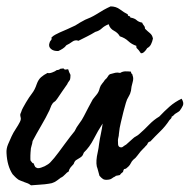

<svg xmlns="http://www.w3.org/2000/svg" viewBox="-60 -546 582 589"><path d="M239.3 -28.3Q233.4 -41 237.3 -66.4Q239.3 -77.1 240.7 -83.5Q242.2 -89.8 244.1 -105.5Q246.1 -120.1 249.5 -135.7Q252.9 -151.4 254.9 -167Q240.2 -144.5 227.5 -119.6Q214.8 -94.7 197.3 -78.1Q194.3 -69.3 190.4 -65.9Q186.5 -62.5 182.1 -60.1Q177.7 -57.6 173.3 -54.7Q168.9 -51.8 166 -43Q161.1 -38.1 156.7 -32.7Q152.3 -27.3 150.4 -19.5Q145.5 -17.6 140.6 -11.7Q131.8 -2.9 128.9 -2Q126 -1 124 1Q114.3 8.8 106.9 12.7Q99.6 16.6 89.8 17.6Q79.1 19.5 62 20.5Q44.9 21.5 35.2 22.5Q28.3 17.6 25.4 16.6Q22.5 15.6 14.6 12.7Q2 7.8 1 7.3Q0 6.8 -3.9 4.9Q-11.7 -1 -14.6 -4.4Q-17.6 -7.8 -21.5 -11.7Q-38.1 -37.1 -40 -76.2Q-41 -89.8 -35.2 -103.5Q-29.3 -117.2 -24.4 -127.9Q-19.5 -138.7 -11.7 -150.4Q-3.9 -162.1 1 -171.9Q3.9 -177.7 3.9 -181.2Q3.9 -184.6 2.9 -187.5Q2 -190.4 2 -193.4Q2 -196.3 4.9 -202.1Q6.8 -209 10.7 -215.8Q14.6 -222.7 19.5 -231.4Q29.3 -248 38.1 -259.3Q46.9 -270.5 52.7 -288.1Q57.6 -301.8 65.9 -309.1Q74.2 -316.4 85.9 -322.3Q90.8 -320.3 100.1 -323.7Q109.4 -327.1 114.3 -331.1Q121.1 -331.1 125 -335Q135.7 -336.9 136.2 -335Q136.7 -333 138.7 -333Q140.6 -332 144 -333Q147.5 -334 149.4 -333Q152.3 -323.2 154.3 -320.3Q156.2 -317.4 156.2 -315.4Q156.2 -312.5 155.8 -307.6Q155.3 -302.7 154.3 -300.8Q148.4 -293 147.9 -291.5Q147.5 -290 146.5 -288.1Q140.6 -280.3 131.8 -267.1Q123 -253.9 116.2 -244.1Q111.3 -236.3 106.4 -233.4Q101.6 -230.5 97.7 -222.7Q95.7 -218.8 94.7 -215.3Q93.8 -211.9 91.8 -208Q81.1 -185.5 66.4 -160.6Q51.8 -135.7 40 -113.3Q39.1 -105.5 36.6 -98.1Q34.2 -90.8 34.2 -84Q34.2 -83 33.7 -78.6Q33.2 -74.2 33.2 -68.8Q33.2 -63.5 33.2 -58.6Q33.2 -53.7 34.2 -52.7Q40 -44.9 41 -45.4Q42 -45.9 43 -44.9Q46.9 -35.2 48.3 -33.7Q49.8 -32.2 54.7 -30.3Q58.6 -29.3 65.9 -31.7Q73.2 -34.2 77.1 -36.1Q88.9 -42 94.7 -48.3Q100.6 -54.7 106.4 -61.5Q111.3 -67.4 120.1 -79.1Q128.9 -90.8 137.7 -103Q146.5 -115.2 155.3 -126.5Q164.1 -137.7 168.9 -143.6Q174.8 -156.2 183.1 -167Q191.4 -177.7 197.3 -189.5Q205.1 -205.1 210.9 -215.8Q216.8 -226.6 224.6 -241.2Q230.5 -249 236.8 -256.3Q243.2 -263.7 246.1 -276.4Q248 -283.2 253.4 -289.6Q258.8 -295.9 261.7 -300.8Q268.6 -306.6 271 -311.5Q273.4 -316.4 277.3 -318.4Q288.1 -321.3 293.9 -322.8Q299.8 -324.2 308.6 -322.3Q316.4 -327.1 325.2 -327.1Q334 -327.1 341.8 -326.2Q341.8 -321.3 344.2 -319.8Q346.7 -318.4 346.7 -314.5Q350.6 -305.7 346.7 -293Q342.8 -280.3 341.8 -267.6Q339.8 -257.8 334.5 -249.5Q329.1 -241.2 326.2 -230.5Q322.3 -215.8 321.3 -212.9Q320.3 -210 318.4 -202.1Q314.5 -184.6 310.5 -169.4Q306.6 -154.3 304.7 -134.8Q304.7 -129.9 303.2 -124.5Q301.8 -119.1 301.8 -115.2Q301.8 -110.4 302.2 -103.5Q302.7 -96.7 307.6 -94.7Q313.5 -92.8 316.9 -95.7Q320.3 -98.6 327.1 -102.5Q332 -106.4 336.9 -111.3Q341.8 -116.2 346.7 -120.1Q351.6 -125 357.4 -127.9Q363.3 -130.9 368.2 -135.7Q383.8 -149.4 397.9 -164.1Q412.1 -178.7 428.7 -188.5Q444.3 -205.1 460.4 -219.2Q476.6 -233.4 497.1 -243.2Q504.9 -230.5 501 -222.2Q497.1 -213.9 491.2 -206.1Q489.3 -204.1 484.4 -201.2Q479.5 -198.2 476.6 -196.3Q474.6 -194.3 471.7 -191.4Q468.8 -188.5 466.8 -188.5Q466.8 -184.6 464.4 -182.1Q461.9 -179.7 460 -177.7Q447.3 -158.2 431.6 -143.1Q416 -127.9 401.4 -112.3Q394.5 -110.4 393.1 -106Q391.6 -101.6 386.7 -97.7Q382.8 -92.8 378.9 -89.4Q375 -85.9 371.1 -81.1Q365.2 -74.2 360.8 -67.9Q356.4 -61.5 348.6 -55.7Q343.8 -50.8 341.3 -45.4Q338.9 -40 334 -35.2Q326.2 -27.3 322.8 -27.8Q319.3 -28.3 317.4 -18.6Q309.6 -12.7 308.6 -10.3Q307.6 -7.8 305.7 -8.8Q303.7 -7.8 298.8 -7.3Q293.9 -6.8 293.9 -4.9Q287.1 -2 283.7 1Q280.3 3.9 274.4 4.9Q261.7 6.8 256.3 3.4Q251 0 245.1 -6.8ZM358.4 -405.3Q343.8 -410.2 333.5 -419.9Q323.2 -429.7 307.6 -434.6Q301.8 -445.3 289.6 -451.7Q277.3 -458 273.4 -471.7Q260.7 -466.8 252.4 -459Q244.1 -451.2 232.4 -448.2Q219.7 -440.4 207 -434.1Q194.3 -427.7 180.7 -420.9Q170.9 -424.8 161.6 -418Q152.3 -411.1 143.6 -407.2Q139.6 -401.4 132.8 -397Q126 -392.6 119.1 -389.6Q104.5 -388.7 96.2 -396Q87.9 -403.3 91.8 -414.1Q92.8 -418.9 96.2 -422.4Q99.6 -425.8 97.7 -430.7Q103.5 -436.5 109.4 -439.5Q115.2 -442.4 123 -446.3Q133.8 -451.2 146.5 -456.5Q159.2 -461.9 170.9 -467.8Q178.7 -472.7 186 -477.1Q193.4 -481.4 201.2 -485.4Q209 -488.3 218.3 -492.7Q227.5 -497.1 235.4 -502Q257.8 -516.6 279.3 -526.4Q295.9 -526.4 308.1 -517.1Q320.3 -507.8 332 -502Q332 -497.1 335.9 -496.6Q339.8 -496.1 339.8 -492.2Q352.5 -490.2 358.9 -484.4Q365.2 -478.5 376 -476.6Q377.9 -471.7 381.3 -467.8Q384.8 -463.9 384.8 -458Q392.6 -450.2 399.9 -444.3Q407.2 -438.5 409.2 -427.7Q407.2 -418 403.3 -410.2Q399.4 -402.3 391.6 -398.4Q387.7 -391.6 382.3 -386.7Q377 -381.8 372.1 -382.8Q364.3 -394.5 360.8 -397Q357.4 -399.4 358.4 -405.3Z"/></svg>

Font: Seaweed Script
Style: Regular
Weight: 400
Designer: Squid
Foundry: Font Diner, Inc DBA Neapolitan
Version: Version 1.000